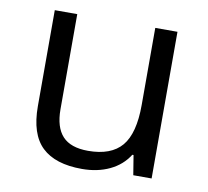

<svg xmlns="http://www.w3.org/2000/svg" viewBox="-66 -607 746 690"><g transform="rotate(10 307.0 -262.5)"><path d="M162.1 -535.2V-188Q162.1 -122.6 191.9 -90.3Q221.7 -58.1 285.2 -58.1Q369.1 -58.1 408 -104Q446.8 -149.9 446.8 -253.9V-535.2H527.8V0H460.9L449.2 -71.8H444.8Q419.9 -32.2 375.7 -11.2Q331.5 9.8 274.9 9.8Q177.2 9.8 128.7 -36.6Q80.1 -83 80.1 -185.1V-535.2Z"/></g></svg>

Font: f08361285
Style: Regular
Weight: 400
Foundry: Ascender Corporation
Version: Version 1.10